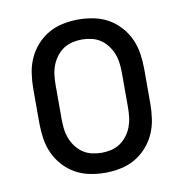

<svg xmlns="http://www.w3.org/2000/svg" viewBox="-66 -591 632 661"><g transform="rotate(-10 250.0 -260.0)"><path d="M250 8Q223 8 196 2.5Q169 -3 146 -16Q123 -29 104.5 -49.5Q86 -70 75 -94.5Q64 -119 60 -146Q56 -173 56 -200V-320Q56 -347 60 -374Q64 -401 75 -425.5Q86 -450 104.5 -470.5Q123 -491 146 -504Q169 -517 196 -522.5Q223 -528 250 -528Q277 -528 304 -522.5Q331 -517 354 -504Q377 -491 395.5 -470.5Q414 -450 425 -425.5Q436 -401 440 -374Q444 -347 444 -320V-200Q444 -173 440 -146Q436 -119 425 -94.5Q414 -70 395.5 -49.5Q377 -29 354 -16Q331 -3 304 2.5Q277 8 250 8ZM250 -62Q267 -62 284 -66Q301 -70 315 -79.5Q329 -89 339.5 -103Q350 -117 356 -133Q362 -149 364 -166Q366 -183 366 -200V-320Q366 -337 364 -354Q362 -371 356 -387Q350 -403 339.5 -417Q329 -431 315 -440.5Q301 -450 284 -454Q267 -458 250 -458Q233 -458 216 -454Q199 -450 185 -440.5Q171 -431 160.5 -417Q150 -403 144 -387Q138 -371 136 -354Q134 -337 134 -320V-200Q134 -183 136 -166Q138 -149 144 -133Q150 -117 160.5 -103Q171 -89 185 -79.5Q199 -70 216 -66Q233 -62 250 -62Z"/></g></svg>

Font: Iosevka Term
Style: Regular
Weight: 400
Monospace: yes
Designer: Belleve Invis
Foundry: Belleve Invis
Version: Version 30.0.1